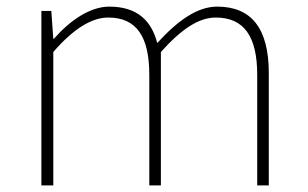

<svg xmlns="http://www.w3.org/2000/svg" viewBox="-20 -560 929 580"><path d="M105 0H141V-403C201 -472 256 -507 307 -507C392 -507 431 -450 431 -334V0H466V-403C528 -472 580 -507 632 -507C717 -507 757 -450 757 -334V0H792V-339C792 -475 739 -540 636 -540C576 -540 517 -498 455 -430C438 -496 396 -540 310 -540C252 -540 191 -498 143 -443H141L135 -527H105Z"/></svg>

Font: Noto Sans CJK Thin
Style: Regular
Weight: 100
Designer: Ryoko NISHIZUKA (kana & ideographs); Paul D. Hunt (Latin, Greek & Cyrillic); Wenlong ZHANG (bopomofo); Sandoll Communica
Foundry: Adobe Systems Incorporated
Version: Version 1.000;PS 1;hotconv 1.0.78;makeotf.lib2.5.61930